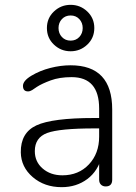

<svg xmlns="http://www.w3.org/2000/svg" viewBox="-20 -767 564 794"><path d="M235 7Q164 7 115.5 -34.5Q67 -76 66 -137Q65 -218 130.5 -248.5Q196 -279 369 -279H401V-236H371Q226 -236 175 -217Q124 -198 124 -142Q124 -98 156.5 -70Q189 -42 238 -42Q305 -42 347.5 -87Q390 -132 390 -202V-318Q390 -448 276 -448Q226 -448 189.5 -434.5Q153 -421 133 -408Q122 -400 113 -394.5Q104 -389 96 -389Q75 -389 75 -412Q75 -433 110 -454Q145 -475 188 -486Q231 -497 272 -497Q444 -497 444 -314V-24Q444 4 417 4Q405 4 397.5 -3.5Q390 -11 390 -24V-129L402 -123Q386 -60 341 -26.5Q296 7 235 7ZM272 -555Q232 -555 203 -582.5Q174 -610 174 -651Q174 -692 203 -719.5Q232 -747 272 -747Q312 -747 341 -719.5Q370 -692 370 -651Q370 -610 341 -582.5Q312 -555 272 -555ZM272 -599Q294 -599 308 -614Q322 -629 322 -651Q322 -673 308 -688Q294 -703 272 -703Q250 -703 236 -688Q222 -673 222 -651Q222 -629 236 -614Q250 -599 272 -599Z"/></svg>

Font: Nunito VF Beta Light
Style: Regular
Weight: 300
Designer: Vernon Adams
Foundry: newtypography
Version: Version 3.001